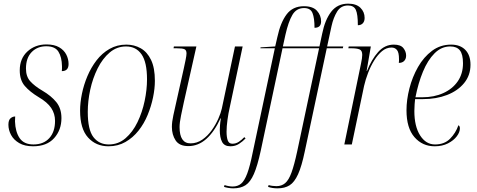

<svg xmlns="http://www.w3.org/2000/svg" viewBox="-20 -790 2607 1050"><path d="M161 10Q115 10 85 -7.5Q55 -25 40.5 -52Q26 -79 26 -108Q26 -133 37.5 -143Q49 -153 63 -153Q62 -140 62 -126Q64 -69 87.5 -34.5Q111 0 163 0Q218 0 249.5 -34.5Q281 -69 281 -129Q281 -168 260 -199.5Q239 -231 191 -259Q143 -288 115.5 -320Q88 -352 88 -405Q88 -470 130 -508.5Q172 -547 234 -547Q277 -547 303.5 -531.5Q330 -516 342.5 -491.5Q355 -467 355 -440Q355 -401 318 -401Q319 -407 319 -414Q319 -421 319 -428Q318 -478 299.5 -507.5Q281 -537 233 -537Q184 -537 153 -505Q122 -473 122 -415Q122 -372 145 -346Q168 -320 212 -294Q260 -266 288 -231.5Q316 -197 316 -144Q316 -79 276 -34.5Q236 10 161 10Z M573 10Q505 10 461.5 -38Q418 -86 418 -185Q418 -228 428 -277Q438 -326 458 -373.5Q478 -421 508 -460Q538 -499 579 -522.5Q620 -546 671 -546Q714 -546 749.5 -526Q785 -506 806 -462.5Q827 -419 827 -348Q827 -306 817 -257.5Q807 -209 787.5 -161.5Q768 -114 737.5 -75.5Q707 -37 666 -13.5Q625 10 573 10ZM575 0Q627 0 666.5 -34Q706 -68 732 -122Q758 -176 771 -238Q784 -300 784 -356Q784 -450 754 -493Q724 -536 669 -536Q619 -536 580 -503Q541 -470 514 -416Q487 -362 473.5 -299.5Q460 -237 460 -178Q460 -80 491 -40Q522 0 575 0Z M1240 10Q1207 10 1194.5 -14Q1182 -38 1182 -78Q1182 -88 1183 -103.5Q1184 -119 1188 -143H1186Q1152 -69 1108 -30Q1064 9 1010 9Q961 9 940.5 -22Q920 -53 920 -96Q920 -123 928 -159.5Q936 -196 943 -227L985 -415Q990 -438 995 -462.5Q1000 -487 1000 -498Q1000 -516 988.5 -521Q977 -526 946 -526H929L931 -536H1054L985 -229Q978 -197 970 -158Q962 -119 962 -95Q962 -6 1022 -6Q1057 -6 1086.5 -26.5Q1116 -47 1138 -78Q1160 -109 1174 -141Q1188 -173 1193 -196L1265 -536H1307L1236 -201Q1229 -171 1224 -134.5Q1219 -98 1219 -70Q1219 -40 1225.5 -22Q1232 -4 1251 -4Q1270 -4 1286 -14.5Q1302 -25 1316 -40L1323 -33Q1308 -17 1287.5 -3.5Q1267 10 1240 10Z M1256 240Q1242 240 1228 237.5Q1214 235 1205 232L1208 222Q1216 225 1228.5 227.5Q1241 230 1252 230Q1280 230 1298.5 214.5Q1317 199 1332 159Q1347 119 1362 44L1483 -526H1404L1405 -531L1485 -536L1497 -588Q1514 -667 1547.5 -711.5Q1581 -756 1642 -756Q1691 -756 1713.5 -731Q1736 -706 1736 -673Q1736 -638 1700 -638Q1700 -691 1689 -718.5Q1678 -746 1643 -746Q1601 -746 1579 -708.5Q1557 -671 1541 -600L1527 -536H1727L1742 -606Q1757 -681 1791 -725.5Q1825 -770 1884 -770Q1928 -770 1951 -747.5Q1974 -725 1974 -692Q1974 -673 1964 -662.5Q1954 -652 1937 -652Q1937 -712 1926 -736Q1915 -760 1883 -760Q1844 -760 1823.5 -726.5Q1803 -693 1793 -647L1769 -536H1857L1855 -526H1767L1647 37Q1630 119 1610 163Q1590 207 1563.5 223.5Q1537 240 1498 240Q1469 240 1446 232L1449 222Q1458 225 1470 226.5Q1482 228 1492 228Q1520 228 1539.5 211.5Q1559 195 1574 154Q1589 113 1605 39L1725 -526H1525L1406 34Q1388 117 1368.5 161.5Q1349 206 1322.5 223Q1296 240 1256 240Z M1954 -441Q1961 -473 1961 -490Q1961 -514 1946 -520Q1931 -526 1901 -526H1885L1887 -536H2008L1985 -402H1987Q2012 -465 2048 -505.5Q2084 -546 2134 -546Q2171 -546 2186 -527Q2201 -508 2201 -486Q2201 -468 2190.5 -457Q2180 -446 2161 -446Q2162 -452 2162 -457Q2162 -462 2162 -467Q2162 -503 2151 -516.5Q2140 -530 2121 -530Q2093 -530 2069.5 -510.5Q2046 -491 2026.5 -459.5Q2007 -428 1993 -391.5Q1979 -355 1971 -320L1904 0H1863Z M2357 10Q2290 10 2246.5 -40Q2203 -90 2203 -187Q2203 -244 2219 -306.5Q2235 -369 2266 -423.5Q2297 -478 2342.5 -512Q2388 -546 2447 -546Q2497 -546 2525 -517Q2553 -488 2553 -436Q2553 -378 2518 -335.5Q2483 -293 2424.5 -270.5Q2366 -248 2293 -248H2250Q2249 -241 2247.5 -220.5Q2246 -200 2246 -183Q2246 -99 2277.5 -49.5Q2309 0 2359 0Q2410 0 2441 -31Q2472 -62 2487 -105Q2495 -101 2495 -88Q2495 -67 2478 -44.5Q2461 -22 2430 -6Q2399 10 2357 10ZM2289 -258Q2354 -258 2404.5 -281Q2455 -304 2483.5 -345.5Q2512 -387 2512 -444Q2512 -493 2495 -514.5Q2478 -536 2442 -536Q2394 -536 2356.5 -498.5Q2319 -461 2293 -398Q2267 -335 2252 -258Z"/></svg>

Font: Noto Serif Display SemiCondensed ExtraLight
Style: Italic
Weight: 200
Width: 4
Italic angle: -12°
Designer: Monotype Design Team
Foundry: Monotype Imaging Inc.
Version: Version 2.009